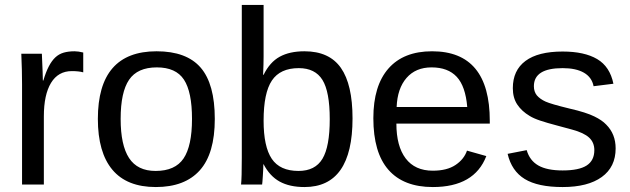

<svg xmlns="http://www.w3.org/2000/svg" viewBox="-20 -745 2541 775"><path d="M69 0V-405Q69 -460 66 -528H149Q151 -483 152 -456Q153 -429 153 -420H155Q165 -454 177 -477Q189 -500 203.5 -513.5Q218 -527 237 -532.5Q256 -538 281 -538Q296 -538 316 -533V-453Q298 -458 270 -458Q215 -458 186 -410.5Q157 -363 157 -275V0Z M847 -265Q847 -125 786.5 -57.5Q726 10 609 10Q492 10 433.5 -60Q375 -130 375 -265Q375 -538 612 -538Q733 -538 790 -472Q847 -406 847 -265ZM755 -265Q755 -374 722.5 -423.5Q690 -473 613 -473Q535 -473 501 -423Q467 -373 467 -265Q467 -159 501 -107Q535 -55 608 -55Q687 -55 721 -105.5Q755 -156 755 -265Z M1403 -267Q1403 10 1209 10Q1149 10 1109 -12Q1069 -34 1044 -82H1043Q1043 -74 1042.5 -63Q1042 -52 1041 -36Q1039 -4 1038 0H953Q956 -25 956 -109V-725H1044V-518Q1044 -502 1043.5 -483.5Q1043 -465 1042 -443H1044Q1069 -494 1109 -516Q1149 -538 1209 -538Q1309 -538 1356 -471Q1403 -404 1403 -267ZM1311 -264Q1311 -375 1281.5 -422.5Q1252 -470 1186 -470Q1111 -470 1077.5 -420Q1044 -370 1044 -258Q1044 -153 1077 -104Q1110 -55 1185 -55Q1252 -55 1281.5 -104Q1311 -153 1311 -264Z M1580 -246Q1580 -155 1617.5 -105.5Q1655 -56 1727 -56Q1784 -56 1818.5 -79Q1853 -102 1865 -137L1943 -115Q1895 10 1727 10Q1609 10 1548 -59.5Q1487 -129 1487 -268Q1487 -399 1548 -468.5Q1609 -538 1724 -538Q1957 -538 1957 -257V-246ZM1866 -313Q1859 -397 1823.5 -435Q1788 -473 1722 -473Q1658 -473 1621 -430.5Q1584 -388 1581 -313Z M2465 -146Q2465 -71 2409 -30.5Q2353 10 2251 10Q2151 10 2098 -22.5Q2045 -55 2029 -124L2106 -139Q2118 -97 2153 -77Q2188 -57 2251 -57Q2317 -57 2348 -77Q2379 -97 2379 -139Q2379 -170 2358 -189.5Q2337 -209 2289 -222L2226 -239Q2188 -249 2161 -258Q2134 -267 2118 -277Q2086 -296 2068 -323Q2050 -350 2050 -389Q2050 -461 2101 -499Q2152 -537 2251 -537Q2339 -537 2390.5 -506.5Q2442 -476 2456 -407L2376 -397Q2369 -433 2337 -451.5Q2305 -470 2251 -470Q2135 -470 2135 -397Q2135 -375 2147 -360Q2160 -345 2182 -335Q2193 -330 2217 -323Q2241 -316 2278 -307Q2313 -299 2338 -291Q2363 -283 2379 -275Q2410 -260 2427 -242Q2465 -204 2465 -146Z"/></svg>

Font: Libra Sans
Style: Regular
Weight: 400
Foundry: Context Ltd
Version: Version 1.000; ttfautohint (v1.3)